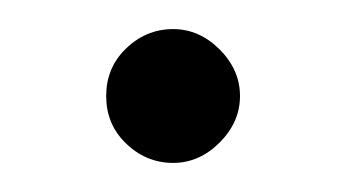

<svg xmlns="http://www.w3.org/2000/svg" viewBox="-20 -98 237 132"><path d="M145 -32Q145 -50 131 -64Q117 -78 99 -78Q80 -78 66 -64Q53 -51 53 -32Q53 -13 66 0Q80 14 99 14Q117 14 131 0Q145 -14 145 -32Z"/></svg>

Font: Unageo Variable
Style: Regular
Weight: 300
Designer: Richard Sepsi
Foundry: Richard Sepsi
Version: Version 2.200